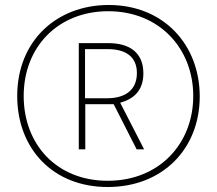

<svg xmlns="http://www.w3.org/2000/svg" viewBox="-20 -742 870 770"><path d="M412 8C633 8 781 -146 781 -355C781 -562 637 -722 416 -722C206 -722 49 -577 49 -357C49 -147 191 8 412 8ZM412 -17C206 -17 75 -164 75 -357C75 -555 214 -697 414 -697C620 -697 755 -547 755 -357C755 -166 619 -17 412 -17ZM296 -143H322V-324H436L528 -143H558L462 -330C513 -344 555 -376 555 -448C555 -533 497 -569 415 -569H296ZM410 -348H321V-545H412C481 -545 529 -517 529 -449C529 -377 477 -348 410 -348Z"/></svg>

Font: Noto Sans Devanagari ExtraCondensed Thin
Style: Regular
Weight: 100
Width: 2
Designer: Jelle Bosma - Monotype Design Team
Foundry: Monotype Imaging Inc.
Version: Version 2.004